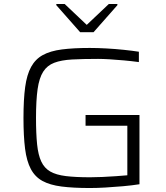

<svg xmlns="http://www.w3.org/2000/svg" viewBox="-20 -937 835 965"><path d="M432 8Q348 8 289.5 0.5Q231 -7 193.5 -27.5Q156 -48 135 -87.5Q114 -127 106 -189.5Q98 -252 98 -344Q98 -437 106.5 -499.5Q115 -562 136.5 -601Q158 -640 195.5 -660.5Q233 -681 291 -688.5Q349 -696 431 -696Q470 -696 515 -693.5Q560 -691 603 -686.5Q646 -682 678 -677V-625Q641 -630 602.5 -633.5Q564 -637 530.5 -639Q497 -641 473 -641Q396 -641 342 -638Q288 -635 252.5 -621.5Q217 -608 197 -576.5Q177 -545 169 -489Q161 -433 161 -344Q161 -265 166.5 -211.5Q172 -158 187.5 -125Q203 -92 232.5 -75Q262 -58 311 -52Q360 -46 433 -46Q459 -46 494 -47.5Q529 -49 563 -51.5Q597 -54 620 -56V-305H410V-359H681V-11Q643 -5 598 -1Q553 3 510 5.5Q467 8 432 8ZM383 -775 263 -911V-917H305L416 -812L527 -917H570V-911L450 -775Z"/></svg>

Font: Saira Expanded Light
Style: Regular
Weight: 300
Width: 7
Designer: Hector Gatti with collaboration of the Omnibus-Type team
Foundry: Omnibus-Type
Version: Version 1.101